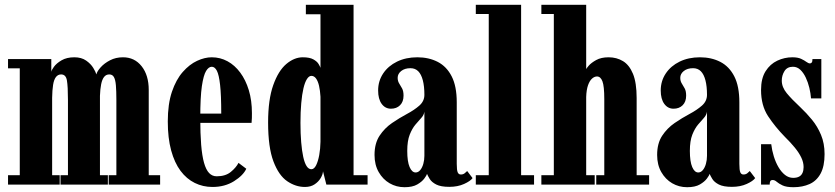

<svg xmlns="http://www.w3.org/2000/svg" viewBox="-20 -770 3484 801"><path d="M13.5 0V-39H62.5V-485H13.5V-523.5H194V-469.5Q194 -476 204.8 -491Q215.5 -506 237 -518.5Q258.5 -531 290 -531Q320 -531 339.5 -517.2Q359 -503.5 369.2 -486.5Q379.5 -469.5 382 -459.5Q385 -472.5 400 -489.2Q415 -506 439 -518.5Q463 -531 493 -531Q541.5 -531 571 -493.5Q600.5 -456 600.5 -395V-39H648V0H433.5V-39H465.5V-352.5Q465.5 -390.5 463.5 -414Q461.5 -437.5 455.2 -448.5Q449 -459.5 436 -459.5Q422.5 -459.5 414.2 -449Q406 -438.5 402 -418.5Q398 -398.5 397 -370.5V-39H430V0H232.5V-39H263.5V-352.5Q263.5 -409 259.2 -434.2Q255 -459.5 235 -459.5Q222 -459.5 213.5 -448.8Q205 -438 201.5 -416Q198 -394 197.5 -362V-39H229V0Z M866.5 10Q826.5 10 792.5 -6.8Q758.5 -23.5 733.2 -57.2Q708 -91 694 -142.5Q680 -194 680 -263.5Q680 -336 697.2 -387Q714.5 -438 742.5 -469.8Q770.5 -501.5 802.2 -516.2Q834 -531 863.5 -531Q898.5 -531 929 -514.5Q959.5 -498 982.2 -467.2Q1005 -436.5 1018 -393.8Q1031 -351 1031 -298Q1031 -288 1030.8 -277.8Q1030.5 -267.5 1029.5 -257.5H808.5V-296H903Q903 -373.5 898.2 -415.8Q893.5 -458 884.8 -474.8Q876 -491.5 863.5 -491.5Q850.5 -491.5 839.8 -474Q829 -456.5 822.2 -410.8Q815.5 -365 815.5 -278Q815.5 -212.5 819.2 -166.2Q823 -120 831.2 -90.8Q839.5 -61.5 852.5 -48Q865.5 -34.5 884 -34.5Q921 -34.5 943.2 -53Q965.5 -71.5 975 -90.5L1007.5 -66Q995 -38.5 956.5 -14.2Q918 10 866.5 10Z M1252 10Q1213.5 10 1178.2 -14Q1143 -38 1120.8 -96.5Q1098.5 -155 1098.5 -259Q1098.5 -354.5 1119.8 -414.5Q1141 -474.5 1174.2 -502.8Q1207.5 -531 1243 -531Q1272 -531 1287.5 -522.2Q1303 -513.5 1309.2 -502.8Q1315.5 -492 1317 -487V-710.5H1256V-750H1455V-39H1513.5V0H1341.5L1327.5 -55.5Q1327 -42.5 1317.8 -27Q1308.5 -11.5 1292.2 -0.8Q1276 10 1252 10ZM1279 -64Q1290.5 -64 1298.8 -80.5Q1307 -97 1311.8 -123.2Q1316.5 -149.5 1317 -178.5V-366.5Q1315.5 -392.5 1311 -412Q1306.5 -431.5 1298.5 -442.5Q1290.5 -453.5 1279 -453.5Q1269 -453.5 1260.5 -440.2Q1252 -427 1246 -401.8Q1240 -376.5 1236.8 -340Q1233.5 -303.5 1233.5 -257.5Q1233.5 -212.5 1236.5 -176.8Q1239.5 -141 1245 -115.8Q1250.5 -90.5 1259 -77.2Q1267.5 -64 1279 -64Z M1667.5 11Q1633.5 11 1605.2 -5.5Q1577 -22 1559.8 -52.2Q1542.5 -82.5 1542.5 -123.5Q1542.5 -172 1563.5 -203.8Q1584.5 -235.5 1615.5 -256.8Q1646.5 -278 1677.5 -294.5Q1708.5 -311 1729.5 -329.5Q1750.5 -348 1750.5 -374.5Q1750.5 -410 1744 -435Q1737.5 -460 1724.8 -472.8Q1712 -485.5 1692.5 -485.5Q1668.5 -485.5 1653.8 -473.8Q1639 -462 1639 -445.5Q1639 -432 1645.2 -422Q1651.5 -412 1657.5 -401Q1663.5 -390 1663.5 -371Q1663.5 -345.5 1649 -331Q1634.5 -316.5 1611 -316.5Q1587 -316.5 1572.2 -336.8Q1557.5 -357 1557.5 -392.5Q1557.5 -432 1578.5 -463.5Q1599.5 -495 1636.5 -513Q1673.5 -531 1721 -531Q1769 -531 1806.2 -511.8Q1843.5 -492.5 1864.5 -451.2Q1885.5 -410 1885.5 -343V-86.5Q1885.5 -60 1889.5 -51Q1893.5 -42 1902.5 -42Q1912.5 -42 1919 -47.5Q1925.5 -53 1929 -56.5L1951.5 -27Q1942.5 -14.5 1916 -2.5Q1889.5 9.5 1854.5 9.5Q1819 9.5 1800 -0.2Q1781 -10 1773 -23Q1765 -36 1761.5 -44.5Q1760 -38.5 1750.2 -25.2Q1740.5 -12 1720.8 -0.5Q1701 11 1667.5 11ZM1714 -50.5Q1725 -50.5 1733.2 -60.5Q1741.5 -70.5 1746 -86.5Q1750.5 -102.5 1750.5 -120V-304Q1748.5 -290 1737.5 -278Q1726.5 -266 1713 -250Q1699.5 -234 1689.2 -208Q1679 -182 1679 -140.5Q1679 -96 1688.8 -73.2Q1698.5 -50.5 1714 -50.5Z M1965 0V-39H2019V-711.5H1965V-750H2154V-39H2208V0Z M2238.5 0V-39H2290.5V-711.5H2238.5V-750H2425.5V-481.5Q2425.5 -483.5 2436 -495.8Q2446.5 -508 2467.2 -519.5Q2488 -531 2519 -531Q2552.5 -531 2579 -515Q2605.5 -499 2620.8 -461.8Q2636 -424.5 2636 -361V-39H2688V0H2467.5V-39H2501V-356Q2501 -411 2493.2 -431Q2485.5 -451 2470.5 -451Q2460 -451 2450 -442.2Q2440 -433.5 2433.2 -414.5Q2426.5 -395.5 2425.5 -365.5V-39H2461V0Z M2846.5 11Q2812.5 11 2784.2 -5.5Q2756 -22 2738.8 -52.2Q2721.5 -82.5 2721.5 -123.5Q2721.5 -172 2742.5 -203.8Q2763.5 -235.5 2794.5 -256.8Q2825.5 -278 2856.5 -294.5Q2887.5 -311 2908.5 -329.5Q2929.5 -348 2929.5 -374.5Q2929.5 -410 2923 -435Q2916.5 -460 2903.8 -472.8Q2891 -485.5 2871.5 -485.5Q2847.5 -485.5 2832.8 -473.8Q2818 -462 2818 -445.5Q2818 -432 2824.2 -422Q2830.5 -412 2836.5 -401Q2842.5 -390 2842.5 -371Q2842.5 -345.5 2828 -331Q2813.5 -316.5 2790 -316.5Q2766 -316.5 2751.2 -336.8Q2736.5 -357 2736.5 -392.5Q2736.5 -432 2757.5 -463.5Q2778.5 -495 2815.5 -513Q2852.5 -531 2900 -531Q2948 -531 2985.2 -511.8Q3022.5 -492.5 3043.5 -451.2Q3064.5 -410 3064.5 -343V-86.5Q3064.5 -60 3068.5 -51Q3072.5 -42 3081.5 -42Q3091.5 -42 3098 -47.5Q3104.5 -53 3108 -56.5L3130.5 -27Q3121.5 -14.5 3095 -2.5Q3068.5 9.5 3033.5 9.5Q2998 9.5 2979 -0.2Q2960 -10 2952 -23Q2944 -36 2940.5 -44.5Q2939 -38.5 2929.2 -25.2Q2919.5 -12 2899.8 -0.5Q2880 11 2846.5 11ZM2893 -50.5Q2904 -50.5 2912.2 -60.5Q2920.5 -70.5 2925 -86.5Q2929.5 -102.5 2929.5 -120V-304Q2927.5 -290 2916.5 -278Q2905.5 -266 2892 -250Q2878.5 -234 2868.2 -208Q2858 -182 2858 -140.5Q2858 -96 2867.8 -73.2Q2877.5 -50.5 2893 -50.5Z M3290.5 11Q3260.5 11 3244.8 3.5Q3229 -4 3220.5 -11.5Q3212 -19 3204 -19Q3196 -19 3193.5 -14.2Q3191 -9.5 3191 0H3155V-168.5H3197.5Q3200.5 -143 3208.2 -117.8Q3216 -92.5 3227.8 -72.5Q3239.5 -52.5 3255 -40.2Q3270.5 -28 3289 -28Q3304 -28 3313.8 -33.2Q3323.5 -38.5 3328 -48.8Q3332.5 -59 3332.5 -73Q3332.5 -92.5 3323 -112.5Q3313.5 -132.5 3296 -154Q3278.5 -175.5 3254.5 -199Q3213.5 -241 3184.2 -285.5Q3155 -330 3155 -394.5Q3155 -443 3174 -473Q3193 -503 3223 -517Q3253 -531 3285.5 -531Q3308.5 -531 3322.2 -524.5Q3336 -518 3344.2 -511.8Q3352.5 -505.5 3359 -505.5Q3363.5 -505.5 3366.5 -509.2Q3369.5 -513 3369.5 -523.5H3406.5V-359.5H3363.5Q3362 -380.5 3356.5 -403.5Q3351 -426.5 3341.5 -446.5Q3332 -466.5 3318.8 -479Q3305.5 -491.5 3288 -491.5Q3264 -491.5 3252.8 -473.5Q3241.5 -455.5 3241.5 -433.5Q3241.5 -406.5 3262.2 -381.2Q3283 -356 3319 -322.5Q3344.5 -298.5 3367.5 -270.5Q3390.5 -242.5 3405.2 -207.2Q3420 -172 3420 -127Q3420 -76.5 3403.5 -46Q3387 -15.5 3357.5 -2.2Q3328 11 3290.5 11Z"/></svg>

Font: Imbue Thin 10pt ExtraBold
Style: Regular
Weight: 800
Version: Version 1.102